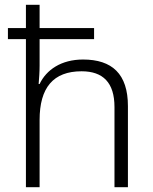

<svg xmlns="http://www.w3.org/2000/svg" viewBox="-20 -780 636 800"><path d="M145 -760H88V-663H13V-617H88V0H145V-280C145 -415 202 -483 320 -483C409 -483 457 -436 457 -334V0H513V-338C513 -472 447 -532 326 -532C235 -532 173 -489 145 -430H141C143 -455 145 -479 145 -507V-617H372V-663H145Z"/></svg>

Font: Noto Sans Gurmukhi Light
Style: Regular
Weight: 300
Designer: Jelle Bosma - Monotype Design Team
Foundry: Monotype Imaging Inc.
Version: Version 2.004